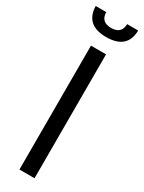

<svg xmlns="http://www.w3.org/2000/svg" viewBox="-225 -866 671 894"><g transform="rotate(30 110.5 -418.5)"><path d="M52.7 -836.9Q53.7 -784.2 108.9 -784.2Q164.1 -784.2 165 -836.9H224.6Q222.7 -736.3 110.8 -735.8Q-1 -735.4 -3.9 -836.9ZM150.4 -666V0H69.3V-666Z"/></g></svg>

Font: BF_TEXT
Style: Regular
Weight: 400
Foundry: EA DICE
Version: Version 1.404